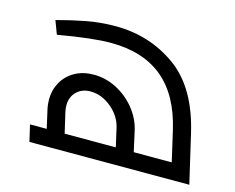

<svg xmlns="http://www.w3.org/2000/svg" viewBox="-81 -659 948 776"><g transform="rotate(15 392.5 -271.0)"><path d="M767 0H98L82 -69H152L134 -148Q130 -165 130 -187Q130 -226 148.5 -259Q167 -292 201 -311Q235 -330 280 -330Q330 -330 375.5 -306.5Q421 -283 453.5 -243Q486 -203 497 -155L516 -69H675L646 -195Q614 -335 531 -403.5Q448 -472 313 -472Q236 -472 93 -447L72 -503Q131 -519 190.5 -530.5Q250 -542 314 -542Q456 -542 567 -463Q678 -384 720 -202ZM441 -69 423 -148Q412 -194 371.5 -227.5Q331 -261 284 -261Q249 -261 226.5 -239Q204 -217 204 -182Q204 -169 207 -155L227 -69Z"/></g></svg>

Font: Cairo
Style: Italic
Weight: 400
Italic angle: -13°
Designer: Mohamed Gaber, Accademia di Belle Arti di Urbino and others
Foundry: Kief Type Foundry, Accademia di Belle Arti di Urbino and others
Version: Version 3.011